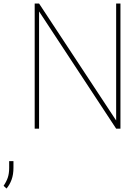

<svg xmlns="http://www.w3.org/2000/svg" viewBox="-98 -731 778 1091"><path d="M586.4 0H562L124 -666V0H99.1V-710.9H124L562 -46.4V-710.9H586.4ZM-21.5 222.2Q-21.5 260.7 -32.2 290Q-43 319.3 -61 340.3L-77.6 324.7Q-61.5 301.3 -53.7 278.1Q-45.9 254.9 -45.9 223.1V184.6H-21.5Z"/></svg>

Font: Robert Sans Thin
Style: Regular
Weight: 100
Designer: Christian Robertson (extended by Adam Twardoch)
Foundry: Google
Version: Version 12.135;April 2, 2019;FontCreator 11.5.0.2425 64-bit;